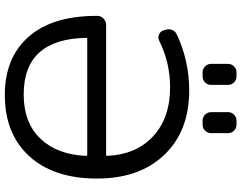

<svg xmlns="http://www.w3.org/2000/svg" viewBox="-121 -877 987 785"><g transform="rotate(90 372.5 -484.5)"><path d="M617.2 -342.8Q617.2 -347.7 613.3 -347.7H138.7Q134.8 -347.7 134.8 -343.8Q136.7 -217.8 193.4 -153.3Q251 -87.9 366.2 -87.9Q482.4 -87.9 547.9 -157.2Q612.3 -225.6 617.2 -342.8ZM613.3 -424.8Q617.2 -424.8 617.2 -429.7Q612.3 -545.9 539.1 -615.2Q463.9 -686.5 335.9 -686.5Q238.3 -686.5 147.5 -642.6Q135.7 -635.7 122.6 -640.6Q109.4 -645.5 104.5 -658.2L102.5 -666Q96.7 -679.7 102.1 -693.8Q107.4 -708 121.1 -713.9Q228.5 -764.6 349.6 -764.6Q515.6 -764.6 612.8 -663.1Q710 -561.5 710 -387.7Q710 -210.9 618.7 -110.8Q527.3 -10.7 368.2 -10.7Q215.8 -10.7 130.4 -107.9Q44.9 -205.1 44.9 -384.8Q44.9 -387.7 44.9 -390.6Q45.9 -405.3 56.6 -415Q67.4 -424.8 82 -424.8ZM275.4 -819.3Q261.7 -819.3 251.5 -829.6Q241.2 -839.8 241.2 -853.5V-923.8Q241.2 -937.5 251.5 -947.8Q261.7 -958 275.4 -958H293Q306.6 -958 316.9 -947.8Q327.1 -937.5 327.1 -923.8V-853.5Q327.1 -839.8 316.9 -829.6Q306.6 -819.3 293 -819.3ZM472.7 -819.3Q459 -819.3 448.7 -829.6Q438.5 -839.8 438.5 -853.5V-923.8Q438.5 -937.5 448.7 -947.8Q459 -958 472.7 -958H490.2Q503.9 -958 514.2 -947.8Q524.4 -937.5 524.4 -923.8V-853.5Q524.4 -839.8 514.2 -829.6Q503.9 -819.3 490.2 -819.3Z"/></g></svg>

Font: Gen Jyuu GothicL Regular
Style: Regular
Weight: 400
Designer: [Source Han Sans]
Ryoko NISHIZUKA  (kana & ideographs); Paul D. Hunt (Latin, Greek & Cyrillic); Wenlong ZHANG  (bopomofo
Version: Version 1.002.20150607